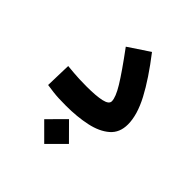

<svg xmlns="http://www.w3.org/2000/svg" viewBox="-198 -631 981 981"><g transform="rotate(45 293.0 -140.0)"><path d="M218.8 3.9Q188.5 3.9 167 2.9Q145.5 2 125.5 -0.5Q105.5 -2.9 79.6 -6.8L83.5 -147.9Q108.9 -145.5 128.7 -143.8Q148.4 -142.1 170.7 -141.1Q192.9 -140.1 223.6 -140.1Q292.5 -140.1 330.6 -148.7Q368.7 -157.2 368.7 -178.2Q368.7 -207 334.7 -262.9Q300.8 -318.8 221.7 -425.8L335.4 -501.5Q419.9 -392.6 465.3 -306.6Q510.7 -220.7 510.7 -152.8Q510.7 -92.8 471.2 -58.6Q431.6 -24.4 365.5 -10.3Q299.3 3.9 218.8 3.9ZM278.3 220.2 189 130.9 278.3 41 367.7 130.9Z"/></g></svg>

Font: CaskaydiaMono NF
Style: Bold
Weight: 700
Designer: Aaron Bell
Foundry: Saja Typeworks
Version: Version 2111.001; ttfautohint (v1.8.4);Nerd Fonts 3.1.1